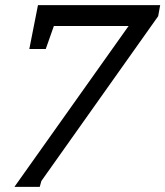

<svg xmlns="http://www.w3.org/2000/svg" viewBox="-20 -691 644 748"><path d="M596.2 -627.9 141.1 14.2 134.8 37.1H36.1L481 -589.8H189.9L158.2 -500H94.2L127.9 -670.9H604Z"/></svg>

Font: Charis SIL Afr
Style: Italic
Weight: 400
Italic angle: -11°
Foundry: SIL International
Version: Version 5.000